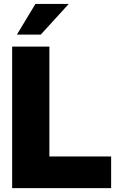

<svg xmlns="http://www.w3.org/2000/svg" viewBox="-20 -967 611 987"><path d="M42.5 0H551.3V-162.6H233.9V-727.5H42.5ZM66.9 -789.1H189.5L333.5 -946.8H162.1Z"/></svg>

Font: Raveo Display Display ExtraBold
Style: Regular
Weight: 800
Designer: Jakub Foglar, Rasmus Andersson (Inter)
Foundry: Jakubfoglar.com
Version: Version 1.100;Glyphs 3.2.3 (3260)